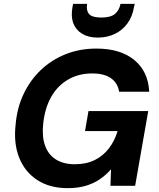

<svg xmlns="http://www.w3.org/2000/svg" viewBox="-20 -964 825 996"><path d="M331 12Q238 12 173.5 -30Q109 -72 79.5 -146Q50 -220 61 -317Q68 -404 102.5 -476.5Q137 -549 192.5 -601.5Q248 -654 321 -683Q394 -712 480 -712Q605 -712 677 -652.5Q749 -593 754 -488H598Q591 -533 556 -558Q521 -583 458 -583Q387 -583 332 -550.5Q277 -518 244.5 -459.5Q212 -401 204 -321Q197 -255 214 -208Q231 -161 270.5 -136.5Q310 -112 368 -112Q428 -112 472 -134Q516 -156 545.5 -195Q575 -234 590 -284H421L439 -388H749L681 0H553L556 -86Q529 -55 496 -33Q463 -11 422.5 0.5Q382 12 331 12ZM487 -769Q439 -769 406.5 -788.5Q374 -808 360.5 -843Q347 -878 356 -927L359 -944H432Q426 -911 441.5 -892Q457 -873 506 -873Q554 -873 576.5 -892Q599 -911 605 -944H679L675 -927Q667 -878 641 -842.5Q615 -807 575.5 -788Q536 -769 487 -769Z"/></svg>

Font: DM Sans 12pt ExtraBold
Style: Italic
Weight: 800
Italic angle: -10°
Version: Version 4.004;gftools[0.9.30]